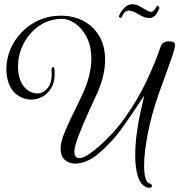

<svg xmlns="http://www.w3.org/2000/svg" viewBox="-20 -752 846 906"><path d="M684 134Q678 134 675 133Q643 122 630.5 80Q618 38 618 -17Q618 -67 625 -120.5Q632 -174 642.5 -222Q653 -270 661 -302Q614 -230 562.5 -156.5Q511 -83 445 -27Q417 -3 388 8.5Q359 20 335 20Q305 20 285.5 2Q266 -16 266 -51Q266 -74 277 -107Q290 -142 312 -188.5Q334 -235 365 -298Q389 -348 400 -392Q411 -436 411 -473Q411 -534 389 -576.5Q367 -619 334.5 -641.5Q302 -664 268 -663Q208 -661 162 -628Q116 -595 90.5 -544.5Q65 -494 65 -439Q65 -410 72 -385Q82 -349 106 -330Q130 -311 155 -311Q184 -311 206 -338Q228 -365 223 -422Q223 -427 225.5 -431.5Q228 -436 231 -436Q236 -436 237 -424Q238 -419 238 -413.5Q238 -408 238 -403Q238 -364 222 -337Q206 -310 180.5 -296Q155 -282 127 -282Q92 -282 61 -304Q30 -326 17 -372Q10 -397 10 -427Q10 -474 29 -519Q48 -564 82.5 -600Q117 -636 164 -657Q211 -678 266 -678Q328 -678 375 -652.5Q422 -627 449 -580.5Q476 -534 476 -470Q476 -433 466 -391Q456 -349 434 -302Q398 -225 373.5 -168Q349 -111 338 -74Q331 -54 331 -36Q331 -6 354 -6Q366 -6 383.5 -15Q401 -24 425 -43Q507 -109 567.5 -193.5Q628 -278 670 -366.5Q712 -455 738 -532Q743 -547 754.5 -552Q766 -557 776 -557Q783 -557 788.5 -556Q794 -555 795 -554Q806 -553 806 -537Q804 -522 796 -497Q787 -469 770 -423Q753 -377 729 -309Q695 -212 677.5 -122Q660 -32 660 29Q660 65 666 87Q672 109 684 113Q697 117 697 125Q697 134 684 134ZM684 -667Q662 -667 635 -684Q605 -702 588 -702Q566 -702 555 -671Q554 -668 549 -668Q545 -668 542.5 -671Q540 -674 543 -681Q551 -699 567.5 -715.5Q584 -732 603 -732Q611 -732 621 -730Q631 -728 643 -720Q657 -712 671 -704Q685 -696 692 -696Q706 -696 719 -722Q721 -725 723 -725Q727 -725 730 -721Q733 -717 731 -712Q715 -667 684 -667Z"/></svg>

Font: Gwendolyn
Style: Bold
Weight: 700
Designer: Robert E. Leuschke
Foundry: Robert E. Leuschke
Version: Version 1.010; ttfautohint (v1.8.3)